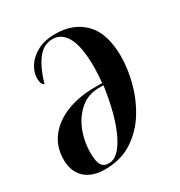

<svg xmlns="http://www.w3.org/2000/svg" viewBox="-141 -643 702 750"><g transform="rotate(-30 210.5 -268.0)"><path d="M214 -546Q295 -546 344 -496Q393 -446 393 -342Q393 -287 377 -226Q361 -165 328 -111.5Q295 -58 243 -24Q191 10 120 10Q61 10 29 -20Q-3 -50 -3 -104Q-3 -161 29 -202.5Q61 -244 116.5 -266Q172 -288 242 -288H277Q278 -296 279.5 -319.5Q281 -343 281 -356Q281 -450 258 -492Q235 -534 195 -534Q152 -534 124 -495Q96 -456 80 -397Q74 -399 70 -406.5Q66 -414 66 -432Q66 -457 82.5 -483.5Q99 -510 132 -528Q165 -546 214 -546ZM256 -278Q208 -278 173 -248.5Q138 -219 119.5 -172.5Q101 -126 101 -74Q101 -35 111 -19Q121 -3 144 -3Q187 -3 223 -76.5Q259 -150 277 -278Z"/></g></svg>

Font: Noto Serif Display ExtraCondensed SemiBold
Style: Italic
Weight: 600
Width: 2
Italic angle: -12°
Designer: Monotype Design Team
Foundry: Monotype Imaging Inc.
Version: Version 2.009